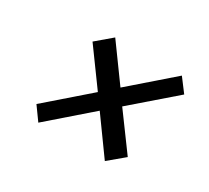

<svg xmlns="http://www.w3.org/2000/svg" viewBox="-93 -719 784 720"><g transform="rotate(30 299.5 -359.0)"><path d="M134 -148 93 -205 270 -359 158 -513 224 -569 335 -416 512 -570 555 -513 376 -358 489 -204 422 -148 311 -302Z"/></g></svg>

Font: Red Hat Text Medium
Style: Italic
Weight: 500
Italic angle: -12°
Designer: Pentagram, MCKL
Foundry: Pentagram, MCKL
Version: Version 1.023; ttfautohint (v1.8.3)